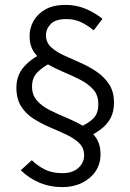

<svg xmlns="http://www.w3.org/2000/svg" viewBox="-20 -704 532 785"><path d="M336 -142 296 -180Q338 -197 360 -218Q382 -239 382 -278Q382 -315 361.5 -338Q341 -361 309 -377.5Q277 -394 241 -409Q205 -424 173.5 -442Q142 -460 121.5 -487.5Q101 -515 101 -557Q101 -590 117.5 -619Q134 -648 166.5 -666Q199 -684 248 -684Q294 -684 332.5 -667Q371 -650 399 -627L363 -580Q339 -600 312 -613Q285 -626 251 -626Q207 -626 187.5 -606Q168 -586 168 -560Q168 -531 188 -512Q208 -493 239.5 -478.5Q271 -464 306.5 -448.5Q342 -433 373.5 -412Q405 -391 425.5 -360.5Q446 -330 446 -284Q446 -247 432 -221Q418 -195 393 -176Q368 -157 336 -142ZM235 61Q183 61 139.5 42Q96 23 65 -8L110 -49Q135 -25 164.5 -10.5Q194 4 235 4Q277 4 300.5 -17.5Q324 -39 324 -69Q324 -99 304 -118.5Q284 -138 252.5 -153Q221 -168 185.5 -183Q150 -198 118 -218Q86 -238 66.5 -269Q47 -300 47 -345Q47 -396 78 -431Q109 -466 155 -486L189 -448Q154 -430 132.5 -408Q111 -386 111 -350Q111 -316 131 -293Q151 -270 183 -254Q215 -238 251 -223Q287 -208 319 -189.5Q351 -171 371 -143Q391 -115 391 -73Q391 -34 371 -4Q351 26 315.5 43.5Q280 61 235 61Z"/></svg>

Font: Assistant ExtraLight
Style: Regular
Weight: 400
Version: Version 3.000